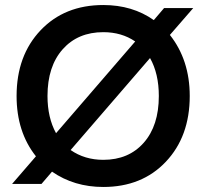

<svg xmlns="http://www.w3.org/2000/svg" viewBox="-20 -732 817 764"><path d="M28 0 123 -110Q46 -207 46 -350Q46 -511 141.5 -611.5Q237 -712 391 -712Q507 -712 592 -652L633 -700H749L656 -593Q735 -493 735 -350Q735 -189 640 -88.5Q545 12 391 12Q275 12 187 -49L145 0ZM391 -96Q492 -96 552 -164Q612 -232 612 -350Q612 -439 577 -501L261 -135Q317 -96 391 -96ZM169 -350Q169 -264 203 -202L518 -567Q464 -604 391 -604Q290 -604 229.5 -536Q169 -468 169 -350Z"/></svg>

Font: AWOL-DM SemiBold
Style: Regular
Weight: 600
Designer: Colophon Foundry, Jonny Pinhorn, Mikhail Sharanda
Foundry: Colophon Foundry
Version: Version 1.000;Glyphs 3.2.3 (3260)